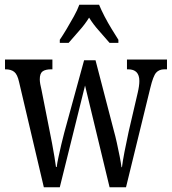

<svg xmlns="http://www.w3.org/2000/svg" viewBox="-20 -786 721 806"><path d="M60 -442Q53 -474 39.5 -484.5Q26 -495 3 -495H1V-536H200V-495H195Q171 -495 159 -486.5Q147 -478 147 -453Q147 -445 149 -433Q151 -421 154 -410L188 -238Q193 -214 198.5 -184.5Q204 -155 208.5 -128Q213 -101 215 -85H218Q220 -101 225.5 -126.5Q231 -152 237.5 -180Q244 -208 250 -230L333 -533H381L458 -237Q464 -216 470.5 -186.5Q477 -157 482.5 -129Q488 -101 490 -84H492Q495 -109 502.5 -148Q510 -187 520 -233L558 -396Q565 -426 565 -446Q565 -495 518 -495H513V-536H681V-495H670Q648 -495 635.5 -481Q623 -467 611 -417L509 0H440L337 -427L231 0H164ZM231 -619Q244 -638 259.5 -664Q275 -690 290 -717Q305 -744 313 -766H396Q405 -744 419 -717Q433 -690 449 -664Q465 -638 477 -619V-606H440Q419 -631 395.5 -657Q372 -683 354 -712Q336 -683 312.5 -657Q289 -631 268 -606H231Z"/></svg>

Font: Noto Serif Thai ExtraCondensed
Style: Regular
Weight: 400
Width: 2
Designer: Monotype Design Team
Foundry: Monotype Imaging Inc.
Version: Version 2.002; ttfautohint (v1.8.4.7-5d5b)